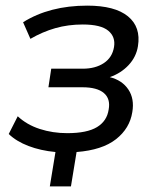

<svg xmlns="http://www.w3.org/2000/svg" viewBox="-20 -532 553 682"><path d="M157 130 177 8Q124 3 81 -13.5Q38 -30 11 -56L43 -119Q75 -89 121 -74Q167 -59 219 -59Q289 -59 324.5 -80.5Q360 -102 366 -143Q373 -181 349 -201.5Q325 -222 273 -222H152L162 -288H274Q319 -288 349 -308Q379 -328 385 -365Q391 -401 364.5 -423Q338 -445 274 -445Q222 -445 176.5 -432Q131 -419 88 -394L62 -453Q156 -512 290 -512Q388 -512 434.5 -474Q481 -436 470 -368Q464 -330 437 -301Q410 -272 370 -258Q414 -247 436 -214Q458 -181 450 -134Q441 -76 392 -37.5Q343 1 252 8L232 130Z"/></svg>

Font: Mulish Medium
Style: Italic
Weight: 500
Italic angle: -9°
Designer: Vernon Adams
Foundry: Vernon Adams
Version: Version 3.603; ttfautohint (v1.8.3)